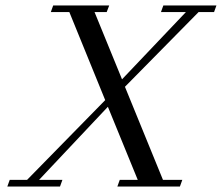

<svg xmlns="http://www.w3.org/2000/svg" viewBox="-20 -683 812 703"><path d="M6.8 0 15.6 -24.4H79.1L365.2 -316.4L233.9 -638.7H166L174.8 -663.1H379.9L370.6 -638.7H326.2L426.8 -392.6L660.6 -638.7H569.3L578.1 -663.1H772.5L763.7 -638.7H707L437.5 -365.2L576.7 -24.4H647.5L638.7 0H409.7L418.5 -24.4H484.4L375 -292L123 -24.4H208.5L199.7 0Z"/></svg>

Font: Elstob 18pt
Style: Italic
Weight: 400
Italic angle: -20°
Designer: Peter S. Baker
Version: Version 1.015